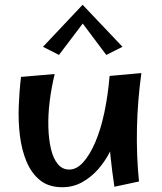

<svg xmlns="http://www.w3.org/2000/svg" viewBox="-20 -772 678 804"><path d="M241 12Q184 12 148 -17Q112 -46 91.5 -94.5Q71 -143 63.5 -203Q56 -263 58.5 -327.5Q61 -392 68 -450L209 -462Q195 -404 188 -347Q181 -290 182.5 -239Q184 -188 193.5 -148Q203 -108 222 -85Q241 -62 270 -62Q301 -62 328.5 -92.5Q356 -123 379 -176.5Q402 -230 417 -301Q432 -372 439 -454L493 -317Q491 -277 478 -231.5Q465 -186 443.5 -142.5Q422 -99 392 -64.5Q362 -30 324 -9Q286 12 241 12ZM459 10Q449 -57 443 -115Q437 -173 435 -226.5Q433 -280 434 -336Q435 -392 439 -454L572 -466Q556 -349 553.5 -235.5Q551 -122 562 -12ZM227 -542 160 -576 326 -752 339 -690ZM425 -542 314 -690 326 -752 493 -576Z"/></svg>

Font: Marhey Light
Style: Regular
Weight: 400
Version: Version 1.000